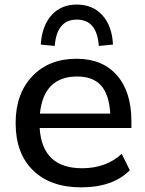

<svg xmlns="http://www.w3.org/2000/svg" viewBox="-20 -804 631 834"><path d="M333 9.8Q199.2 9.8 123.5 -64Q47.9 -137.7 47.9 -269.5Q47.9 -396.5 120.1 -472.7Q192.4 -548.8 312.5 -548.8Q424.8 -548.8 487.8 -477.1Q550.8 -405.3 550.8 -277.3V-248H152.3Q163.1 -73.2 336.9 -73.2Q440.4 -73.2 508.8 -135.7L543.9 -64.5Q469.7 9.8 333 9.8ZM153.3 -310.5H459Q454.1 -393.6 418.9 -432.6Q383.8 -471.7 315.4 -471.7Q169.9 -471.7 153.3 -310.5ZM157.2 -610.4Q162.1 -691.4 203.6 -737.8Q245.1 -784.2 313.5 -784.2Q382.8 -784.2 424.8 -737.8Q466.8 -691.4 470.7 -610.4L409.2 -604.5Q401.4 -718.8 313.5 -718.8Q226.6 -718.8 217.8 -604.5Z"/></svg>

Font: Min Sans Medium
Style: Regular
Weight: 500
Designer: Jinseong-Kim, NotoSansCJK, Nunito
Foundry: Jinseong-Kim
Version: Version 1.400;Glyphs 3.1.2 (3151)